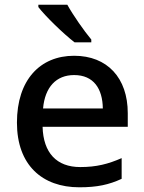

<svg xmlns="http://www.w3.org/2000/svg" viewBox="-20 -786 612 816"><path d="M266 -766H143V-756C171 -719 250 -642 297 -606H368V-618C337 -655 291 -721 266 -766ZM295 -549C150 -549 52 -446 52 -265C52 -84 160 10 317 10C393 10 443 -1 497 -26V-114C440 -89 390 -76 321 -76C221 -76 164 -136 161 -247H523V-305C523 -455 436 -549 295 -549ZM295 -467C378 -467 416 -409 417 -325H163C171 -416 219 -467 295 -467Z"/></svg>

Font: Noto Sans Gujarati Medium
Style: Regular
Weight: 500
Designer: Jelle Bosma - Monotype Design Team, Universal Thirst
Foundry: Monotype Imaging Inc.
Version: Version 2.106